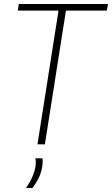

<svg xmlns="http://www.w3.org/2000/svg" viewBox="-20 -720 559 958"><path d="M513 -667H309L204 0H167L272 -667H69L74 -700H519ZM156 70H192Q194 84 192 100Q189 133 176 161.5Q163 190 142 218H110Q152 157 158 103Q160 83 156 70Z"/></svg>

Font: Georama ExtraLight
Style: Italic
Weight: 200
Italic angle: -9°
Designer: Jean-Baptiste Levee
Foundry: Production Type
Version: Version 1.000